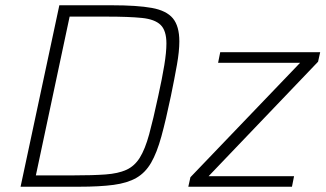

<svg xmlns="http://www.w3.org/2000/svg" viewBox="-20 -708 1236 728"><path d="M58 0 205 -688H405Q500 -688 555.5 -678Q611 -668 635.5 -638.5Q660 -609 660 -551Q660 -514 651 -463Q642 -412 628 -344Q609 -253 592 -191Q575 -129 553 -91Q531 -53 497 -33.5Q463 -14 410.5 -7Q358 0 279 0ZM116 -43H258Q332 -43 380 -46.5Q428 -50 459 -64Q490 -78 510 -110Q530 -142 545.5 -198.5Q561 -255 580 -344Q595 -412 603 -461Q611 -510 611 -543Q611 -592 589 -613.5Q567 -635 518 -640Q469 -645 386 -645H244ZM694 0 702 -36 1118 -470H807L815 -510H1194L1186 -474L771 -40H1095L1087 0Z"/></svg>

Font: Saira ExtraLight
Style: Italic
Weight: 200
Italic angle: -12°
Designer: Hector Gatti with collaboration of the Omnibus-Type team
Foundry: Omnibus-Type
Version: Version 1.100; ttfautohint (v1.8.3)